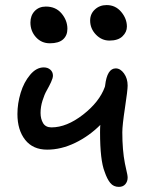

<svg xmlns="http://www.w3.org/2000/svg" viewBox="-20 -750 598 758"><path d="M412.1 -589.8Q381.3 -589.8 358.6 -613.5Q335.9 -637.2 335.9 -668.9Q335.9 -695.3 354.7 -712.6Q373.5 -730 400.9 -730Q436 -730 458.5 -703.1Q481 -676.3 481 -645Q481 -623.5 463.6 -606.7Q446.3 -589.8 412.1 -589.8ZM176.8 -579.1Q143.6 -579.1 121.8 -603.3Q100.1 -627.4 100.1 -661.1Q100.1 -688.5 116.9 -706.3Q133.8 -724.1 161.1 -724.1Q200.2 -724.1 223.1 -696.8Q246.1 -669.4 246.1 -636.2Q246.1 -609.9 229 -594.5Q211.9 -579.1 176.8 -579.1ZM166 -159.2Q109.9 -159.2 79.3 -198Q48.8 -236.8 48.8 -299.8Q48.8 -341.3 61.5 -383.3Q74.2 -425.3 98.9 -454.6Q123.5 -483.9 152.8 -483.9Q168.5 -483.9 178.7 -474.9Q189 -465.8 189 -451.2Q189 -441.9 181.4 -425.5Q173.8 -409.2 164.6 -393.1Q155.3 -377 147.7 -352.5Q140.1 -328.1 140.1 -304.2Q140.1 -280.8 150.1 -263.9Q160.2 -247.1 183.1 -247.1Q243.2 -247.1 307.9 -297.4Q372.6 -347.7 394 -407.2Q395 -409.2 395 -412.1Q402.8 -480 437 -480Q455.1 -480 469.5 -460.2Q483.9 -440.4 483.9 -412.1Q483.9 -393.6 473.4 -324.5Q462.9 -255.4 462.9 -228Q462.9 -157.2 473.1 -105Q475.1 -94.7 478 -82.3Q481 -69.8 482.4 -62Q483.9 -54.2 483.9 -48.8Q483.9 -33.7 474.9 -22.9Q465.8 -12.2 449.2 -12.2Q428.2 -12.2 415.5 -27.6Q402.8 -43 393.1 -71.8Q375 -117.2 375 -228Q375 -245.6 376 -256.8Q331.5 -212.4 276.4 -185.8Q221.2 -159.2 166 -159.2Z"/></svg>

Font: Shantell Sans Irregular
Style: Regular
Weight: 400
Designer: Stephen Nixon, Anya Danilova, Shantell Martin
Foundry: Arrow Type
Version: Version 1.006;[9816181b4]